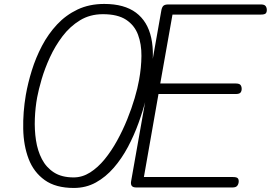

<svg xmlns="http://www.w3.org/2000/svg" viewBox="-20 -951 1374 974"><path d="M354.5 2.5Q262.5 2.5 206.8 -37.5Q151 -77.5 125.2 -145Q99.5 -212.5 97.8 -296.8Q96 -381 111 -469.5Q121.5 -529.5 141.5 -594Q161.5 -658.5 193 -718.5Q224.5 -778.5 269.2 -826.5Q314 -874.5 373.5 -902.8Q433 -931 509 -931Q610.5 -931 669.8 -886.8Q729 -842.5 747.2 -758.8Q765.5 -675 744 -556.5Q735.5 -508.5 720.5 -449.2Q705.5 -390 682.8 -327Q660 -264 628.8 -205.2Q597.5 -146.5 557 -99.8Q516.5 -53 466.2 -25.2Q416 2.5 354.5 2.5ZM168.5 -457Q159 -405.5 156.8 -349Q154.5 -292.5 162.5 -239.5Q170.5 -186.5 192.5 -144Q214.5 -101.5 253.8 -76.2Q293 -51 353.5 -51Q397.5 -51 437 -76Q476.5 -101 511 -143.2Q545.5 -185.5 574.2 -237.8Q603 -290 625.5 -345.8Q648 -401.5 663.2 -453.2Q678.5 -505 685.5 -545.5Q697 -608 697.5 -667.5Q698 -727 680.2 -774.8Q662.5 -822.5 619.8 -850.8Q577 -879 502 -879Q436.5 -879 385.8 -848Q335 -817 297.2 -767.2Q259.5 -717.5 233.2 -660.2Q207 -603 191.2 -549Q175.5 -495 168.5 -457ZM671.5 0Q654.5 0 648.5 -8Q642.5 -16 645 -31L798 -895.5Q800.5 -912 807.5 -920.2Q814.5 -928.5 835 -928.5H1302.5Q1321.5 -928.5 1327.5 -920.2Q1333.5 -912 1333.5 -900.5Q1333.5 -888.5 1327.8 -882.8Q1322 -877 1302.5 -877H855L793 -527.5H1175Q1194 -527.5 1200 -520Q1206 -512.5 1206 -500Q1206 -488.5 1200 -481.2Q1194 -474 1175 -474H784L710 -53H1159.5Q1179 -53 1185 -47.8Q1191 -42.5 1191 -31.5Q1191 -19.5 1184.5 -9.8Q1178 0 1159.5 0Z"/></svg>

Font: Edu VIC WA NT Hand Pre
Style: Regular
Weight: 400
Designer: Tina and Corey Anderson, Eben Sorkin, Mirko Velimirovic
Foundry: Google for Education
Version: Version 1.000